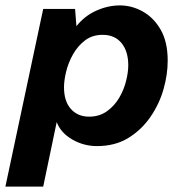

<svg xmlns="http://www.w3.org/2000/svg" viewBox="-50 -529 667 711"><path d="M-30 162 110 -496H228L233 -432Q263 -470 306.5 -489.5Q350 -509 394 -509Q438 -509 478.5 -486.5Q519 -464 545 -419Q571 -374 571 -304Q571 -253 555.5 -198.5Q540 -144 507 -96Q474 -48 425 -18Q376 12 309 12Q260 12 217.5 -12.5Q175 -37 160 -77L110 162ZM280 -97Q318 -97 346 -117Q374 -137 391.5 -167Q409 -197 417 -229.5Q425 -262 425 -287Q425 -339 400 -369.5Q375 -400 330 -400Q292 -400 265 -379.5Q238 -359 220.5 -328Q203 -297 195 -264Q187 -231 187 -206Q187 -154 212.5 -125.5Q238 -97 280 -97Z"/></svg>

Font: Atkinson Hyperlegible Next
Style: Bold Italic
Weight: 700
Italic angle: -12°
Designer: Elliott Scott, Megan Eiswerth, Linus Boman, Theodore Petrosky, Letters from Sweden
Foundry: Applied Design Works, Letters from Sweden
Version: Version 2.001